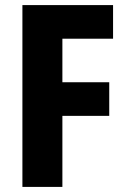

<svg xmlns="http://www.w3.org/2000/svg" viewBox="-20 -734 500 754"><path d="M225 0H68V-714H424V-582H225V-411H409V-279H225Z"/></svg>

Font: Noto Sans Myanmar Condensed ExtraBold
Style: Regular
Weight: 800
Width: 3
Designer: Monotype Design Team
Foundry: Monotype Imaging Inc.
Version: Version 2.107; ttfautohint (v1.8.4.7-5d5b)